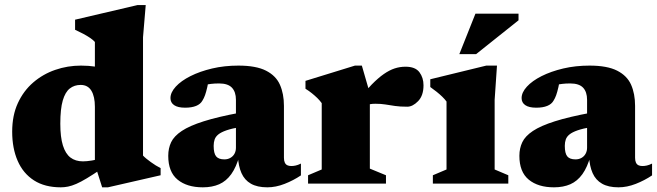

<svg xmlns="http://www.w3.org/2000/svg" viewBox="-20 -746 2669 780"><path d="M365.5 -312Q365.5 -354 351.2 -377.5Q337 -401 307.5 -401Q282 -401 263.5 -386.5Q245 -372 235 -337.8Q225 -303.5 225 -243.5Q225 -189 235.5 -155.2Q246 -121.5 266.2 -106Q286.5 -90.5 317 -90.5Q332 -90.5 352.5 -93.8Q373 -97 391.5 -105V-59.5Q357.5 -36.5 333 -21.8Q308.5 -7 290 1Q271.5 9 256.5 12Q241.5 15 227 15Q162 15 118 -13.2Q74 -41.5 51.8 -92.5Q29.5 -143.5 29.5 -211Q29.5 -277 52.5 -327Q75.5 -377 115 -411Q154.5 -445 204.5 -462.2Q254.5 -479.5 309 -479.5Q340.5 -479.5 368.2 -475.2Q396 -471 424.2 -461.8Q452.5 -452.5 487 -436.5H365.5V-575.5Q358 -584 345.8 -592.2Q333.5 -600.5 318 -608.8Q302.5 -617 285 -625V-666L539 -725.5H572L561 -594.5V-114Q566.5 -108 574.8 -101.2Q583 -94.5 592.8 -87.5Q602.5 -80.5 612.5 -74.2Q622.5 -68 632.5 -63V-34L418.5 15H395L365.5 -78Z M956.5 -288.5V-230Q921.5 -224 900 -216.5Q878.5 -209 867.2 -200Q856 -191 852 -179.5Q848 -168 848 -153.5Q848 -123 858 -110.8Q868 -98.5 891.5 -98.5Q905.5 -98.5 916.2 -104.8Q927 -111 932.8 -121.8Q938.5 -132.5 938.5 -146V-340.5Q938.5 -372.5 922.2 -389.8Q906 -407 870 -407Q851.5 -407 837.2 -405.2Q823 -403.5 813 -401L831 -442Q826.5 -411.5 822 -391.8Q817.5 -372 813 -359.5Q808.5 -347 802.5 -337.5Q794.5 -323 776.8 -315.8Q759 -308.5 732 -308.5Q702.5 -308.5 687.5 -318.8Q672.5 -329 672.5 -347.5Q672.5 -370.5 694 -394Q715.5 -417.5 753.8 -436.8Q792 -456 841.8 -467.8Q891.5 -479.5 948.5 -479.5Q1020 -479.5 1060.5 -459Q1101 -438.5 1117.2 -401.8Q1133.5 -365 1133.5 -316V-105Q1133.5 -93 1137 -85.5Q1140.5 -78 1147 -74.8Q1153.5 -71.5 1163.5 -71.5Q1171.5 -71.5 1181 -73.5Q1190.5 -75.5 1202.5 -81.5V-33.5Q1172 -13 1136.2 1Q1100.5 15 1066 15Q1025 15 999.2 0.2Q973.5 -14.5 961 -42.8Q948.5 -71 946.5 -111.5L953 -114.5Q940 -67 919.5 -38.5Q899 -10 870.5 2.5Q842 15 804 15Q739.5 15 701.5 -16.2Q663.5 -47.5 663.5 -113Q663.5 -143.5 675.2 -168.2Q687 -193 718.5 -214Q750 -235 807.5 -253.2Q865 -271.5 956.5 -288.5Z M1627.5 -475Q1667 -475 1683.8 -452.8Q1700.5 -430.5 1700.5 -399.5Q1700.5 -357.5 1678.5 -335Q1656.5 -312.5 1634.5 -312.5Q1605 -312.5 1584.8 -315.5Q1564.5 -318.5 1546.2 -321.5Q1528 -324.5 1504.5 -324.5Q1491.5 -324.5 1481.8 -322.5Q1472 -320.5 1463.2 -315.8Q1454.5 -311 1444 -302.5L1430.5 -334.5Q1463.5 -375.5 1490 -402.5Q1516.5 -429.5 1539.2 -445.2Q1562 -461 1583.2 -468Q1604.5 -475 1627.5 -475ZM1482.5 -367V-61L1548 -34V0H1231.5V-34L1287 -57.5V-327Q1279 -338 1269 -347.8Q1259 -357.5 1247.2 -367Q1235.5 -376.5 1221 -385.5V-417.5L1422 -479.5H1450Z M1999 -479.5 1989.5 -340.5V-57.5L2045 -34V0H1738.5V-34L1794 -57.5V-333.5Q1787 -343 1776.8 -353Q1766.5 -363 1754 -373Q1741.5 -383 1728 -392.5V-424L1955.5 -479.5ZM1846 -526 1911.5 -690.5H2086.5V-663.5L1914 -526Z M2383 -288.5V-230Q2348 -224 2326.5 -216.5Q2305 -209 2293.8 -200Q2282.5 -191 2278.5 -179.5Q2274.5 -168 2274.5 -153.5Q2274.5 -123 2284.5 -110.8Q2294.5 -98.5 2318 -98.5Q2332 -98.5 2342.8 -104.8Q2353.5 -111 2359.2 -121.8Q2365 -132.5 2365 -146V-340.5Q2365 -372.5 2348.8 -389.8Q2332.5 -407 2296.5 -407Q2278 -407 2263.8 -405.2Q2249.5 -403.5 2239.5 -401L2257.5 -442Q2253 -411.5 2248.5 -391.8Q2244 -372 2239.5 -359.5Q2235 -347 2229 -337.5Q2221 -323 2203.2 -315.8Q2185.5 -308.5 2158.5 -308.5Q2129 -308.5 2114 -318.8Q2099 -329 2099 -347.5Q2099 -370.5 2120.5 -394Q2142 -417.5 2180.2 -436.8Q2218.5 -456 2268.2 -467.8Q2318 -479.5 2375 -479.5Q2446.5 -479.5 2487 -459Q2527.5 -438.5 2543.8 -401.8Q2560 -365 2560 -316V-105Q2560 -93 2563.5 -85.5Q2567 -78 2573.5 -74.8Q2580 -71.5 2590 -71.5Q2598 -71.5 2607.5 -73.5Q2617 -75.5 2629 -81.5V-33.5Q2598.5 -13 2562.8 1Q2527 15 2492.5 15Q2451.5 15 2425.8 0.2Q2400 -14.5 2387.5 -42.8Q2375 -71 2373 -111.5L2379.5 -114.5Q2366.5 -67 2346 -38.5Q2325.5 -10 2297 2.5Q2268.5 15 2230.5 15Q2166 15 2128 -16.2Q2090 -47.5 2090 -113Q2090 -143.5 2101.8 -168.2Q2113.5 -193 2145 -214Q2176.5 -235 2234 -253.2Q2291.5 -271.5 2383 -288.5Z"/></svg>

Font: Newsreader ExtraBold
Style: Regular
Weight: 800
Designer: Hugues Gentile
Foundry: Production Type
Version: Version 1.003